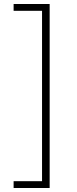

<svg xmlns="http://www.w3.org/2000/svg" viewBox="-20 -759 387 959"><path d="M228 180H48V146H190V-705H48V-739H228Z"/></svg>

Font: Cantarell Light
Style: Regular
Weight: 300
Designer: Dave Crossland, Nikolaus Waxweiler, Florian Fecher, Jacques Le Bailly, Eben Sorkin, Alexei Vanyashin, Alexios Zavras, Em
Version: Version 0.303